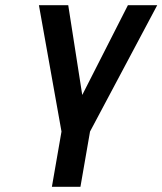

<svg xmlns="http://www.w3.org/2000/svg" viewBox="-20 -720 626 740"><path d="M180 0 217 -213 130 -700H243L297 -354L473 -700H586L327 -213L290 0Z"/></svg>

Font: Cuprum SemiBold
Style: Italic
Weight: 600
Italic angle: -10°
Version: Version 3.000